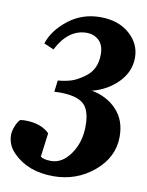

<svg xmlns="http://www.w3.org/2000/svg" viewBox="-87 -770 646 841"><g transform="rotate(10 236.0 -349.0)"><path d="M150 -662.5C109.3 -630.8 82.3 -594.7 69 -554L113 -535C146.3 -599.7 190.3 -632 245 -632C265.7 -632 283.5 -625.2 298.5 -611.5C313.5 -597.8 321 -577 321 -549C321 -504.3 305.3 -470.7 274 -448C260 -437.3 244.8 -428.2 228.5 -420.5C212.2 -412.8 187.7 -407.3 155 -404L149 -353L172 -354C221.3 -354 256.7 -345.2 278 -327.5C299.3 -309.8 310 -277 310 -229C310 -181 297.8 -139.5 273.5 -104.5C249.2 -69.5 220.3 -52 187 -52C165 -52 149.3 -55.7 140 -63L154 -169C128.7 -194.3 92.3 -207 45 -207C37 -207 29.7 -206.3 23 -205C15 -197 8.3 -185.8 3 -171.5C-2.3 -157.2 -5 -145 -5 -135C-5 -103.7 6.7 -76.7 30 -54C74 -10 133.3 12 208 12C276.7 12 336.7 -9.5 388 -52.5C439.3 -95.5 465 -147.7 465 -209C465 -257.7 450.5 -297.3 421.5 -328C392.5 -358.7 355.3 -378 310 -386C356 -398 394.3 -419.8 425 -451.5C455.7 -483.2 471 -519.7 471 -561C471 -602.3 454.5 -637.5 421.5 -666.5C388.5 -695.5 345.2 -710 291.5 -710C237.8 -710 190.7 -694.2 150 -662.5Z"/></g></svg>

Font: Oleo Script
Style: Regular
Weight: 400
Designer: Soytutype
Foundry: Soytutype
Version: Version 1.002